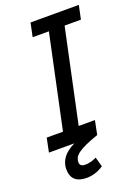

<svg xmlns="http://www.w3.org/2000/svg" viewBox="-167 -746 737 1009"><g transform="rotate(-20 201.5 -241.5)"><path d="M231.9 162.1Q211.4 177.2 186.3 185.1Q161.1 192.9 137.2 192.9Q50.8 192.9 50.8 112.8Q50.8 80.1 70.8 51.5Q90.8 22.9 137.2 0H-4.9L11.2 -78.1H102.1L212.9 -599.1H122.1L138.2 -675.8H408.2L392.1 -599.1H300.8L189.9 -78.1H280.8L265.1 0Q221.2 15.1 193.6 27.8Q166 40.5 150.1 52.5Q134.3 64.5 128.7 76.2Q123 87.9 123 100.1Q123 112.3 130.6 118.7Q138.2 125 151.9 125Q168.5 125 184.3 121.1Q200.2 117.2 216.8 108.9Z"/></g></svg>

Font: Lorenzo Sans
Style: Italic
Weight: 400
Italic angle: -12°
Foundry: Intel Corporation
Version: Version 1.00; ttfautohint (v1.5)